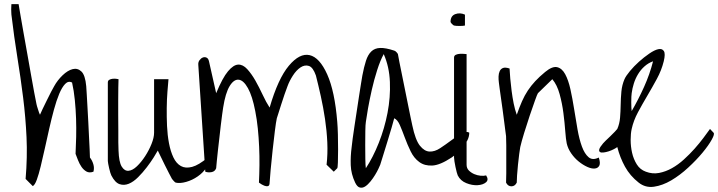

<svg xmlns="http://www.w3.org/2000/svg" viewBox="-20 -884 3411 912"><path d="M101.6 -34.2Q110.4 -137.7 106 -232.4Q101.6 -327.1 89.8 -420.9Q78.1 -514.6 62.5 -611.3Q46.9 -708 34.2 -814.5Q34.2 -817.4 33.7 -824.2Q33.2 -831.1 33.2 -839.4Q33.2 -847.7 33.7 -854.5Q34.2 -861.3 34.2 -864.3H68.4Q71.3 -846.7 77.6 -809.6Q84 -772.5 92.3 -725.6Q100.6 -678.7 109.9 -627Q119.1 -575.2 127.4 -528.3Q135.7 -481.4 142.6 -444.3Q149.4 -407.2 153.3 -389.6Q153.3 -386.7 155.8 -379.4Q158.2 -372.1 160.6 -364.3Q163.1 -356.4 165.5 -349.1Q168 -341.8 169.9 -338.9Q172.9 -346.7 182.1 -365.7Q191.4 -384.8 202.1 -406.7Q212.9 -428.7 222.7 -447.8Q232.4 -466.8 237.3 -474.6Q252.9 -502.9 277.3 -526.4Q301.8 -549.8 325.2 -555.7Q348.6 -561.5 366.7 -544.4Q384.8 -527.3 389.6 -474.6Q390.6 -461.9 392.1 -435.5Q393.6 -409.2 395.5 -375.5Q397.5 -341.8 399.4 -304.7Q401.4 -267.6 402.8 -234.4Q404.3 -201.2 405.8 -174.8Q407.2 -148.4 407.2 -135.7Q418 -122.1 423.3 -104Q428.7 -85.9 423.8 -68.4Q404.3 -61.5 390.6 -69.3Q377 -77.1 367.2 -91.3Q357.4 -105.5 350.6 -123Q343.8 -140.6 338.9 -153.3Q340.8 -190.4 341.8 -233.4Q342.8 -276.4 341.3 -320.8Q339.8 -365.2 335.4 -409.2Q331.1 -453.1 322.3 -492.2Q304.7 -501 289.6 -485.4Q274.4 -469.7 261.2 -438Q248 -406.2 236.3 -363.3Q224.6 -320.3 213.9 -272.9Q203.1 -225.6 192.9 -178.7Q182.6 -131.8 173.3 -93.8Q164.1 -55.7 154.8 -30.3Q145.5 -4.9 135.7 0Z M508.8 -50.8Q506.8 -54.7 503.9 -64Q501 -73.2 498.5 -84.5Q496.1 -95.7 494.1 -105.5Q492.2 -115.2 492.2 -119.1V-492.2Q492.2 -501 499 -504.9Q505.9 -508.8 514.6 -509.8Q523.4 -510.7 531.7 -509.8Q540 -508.8 543 -507.8Q542 -495.1 542 -468.8Q542 -442.4 541.5 -409.2Q541 -376 541.5 -338.9Q542 -301.8 542 -267.6V-208Q542 -181.6 543 -168.9Q544.9 -114.3 558.1 -92.8Q571.3 -71.3 590.3 -72.8Q609.4 -74.2 630.4 -94.2Q651.4 -114.3 669.4 -142.1Q687.5 -169.9 699.7 -200.2Q711.9 -230.5 711.9 -253.9V-507.8H780.3Q778.3 -485.4 775.4 -449.2Q772.5 -413.1 772 -371.1Q771.5 -329.1 773.4 -285.6Q775.4 -242.2 782.7 -203.6Q790 -165 803.7 -136.2Q817.4 -107.4 839.4 -95.2Q861.3 -83 892.6 -91.3Q923.8 -99.6 966.8 -135.7Q975.6 -110.4 960 -86.9Q944.3 -63.5 918.9 -45.9Q893.6 -28.3 864.3 -20Q835 -11.7 814.5 -16.6Q811.5 -17.6 805.2 -24.4Q798.8 -31.2 796.9 -34.2Q793 -41 783.2 -60.1Q773.4 -79.1 762.7 -100.6Q752 -122.1 742.7 -141.6Q733.4 -161.1 729.5 -168.9Q723.6 -158.2 710 -136.2Q696.3 -114.3 677.2 -89.4Q658.2 -64.5 636.2 -42.5Q614.3 -20.5 591.8 -11.2Q569.3 -2 547.9 -9.3Q526.4 -16.6 508.8 -50.8Z M1210 -16.6Q1211.9 -55.7 1212.4 -99.1Q1212.9 -142.6 1210.9 -186.5Q1209 -230.5 1204.6 -273.9Q1200.2 -317.4 1192.4 -356.4Q1178.7 -427.7 1157.7 -465.3Q1136.7 -502.9 1113.8 -505.4Q1090.8 -507.8 1070.8 -475.1Q1050.8 -442.4 1040 -373Q1038.1 -362.3 1035.2 -339.8Q1032.2 -317.4 1028.8 -289.1Q1025.4 -260.7 1022 -229Q1018.6 -197.3 1015.1 -168.9Q1011.7 -140.6 1009.8 -118.2Q1007.8 -95.7 1006.8 -85Q1001 -69.3 984.9 -66.4Q968.8 -63.5 955.1 -68.4L921.9 -576.2Q920.9 -588.9 927.7 -598.1Q934.6 -607.4 943.4 -610.8Q952.1 -614.3 960.9 -610.4Q969.7 -606.4 972.7 -592.8L1006.8 -441.4Q1037.1 -514.6 1063 -545.4Q1088.9 -576.2 1111.3 -577.1Q1133.8 -578.1 1154.3 -555.7Q1174.8 -533.2 1192.9 -501.5Q1210.9 -469.7 1227.5 -434.1Q1244.1 -398.4 1260.7 -373Q1300.8 -510.7 1352.1 -571.8Q1403.3 -632.8 1450.7 -622.1Q1498 -611.3 1534.2 -530.8Q1570.3 -450.2 1582 -304.7Q1584 -282.2 1585 -245.6Q1585.9 -209 1585.9 -173.8Q1585.9 -138.7 1585 -112.8Q1584 -86.9 1582 -85L1565.4 -68.4L1531.2 -101.6Q1537.1 -152.3 1534.7 -207.5Q1532.2 -262.7 1523.9 -318.4Q1515.6 -374 1503.9 -426.8Q1492.2 -479.5 1480.5 -525.4Q1466.8 -564.5 1447.3 -570.8Q1427.7 -577.1 1407.7 -564Q1387.7 -550.8 1371.1 -524.9Q1354.5 -499 1345.7 -474.6Q1339.8 -460 1331.5 -435.5Q1323.2 -411.1 1315.4 -386.7Q1307.6 -362.3 1301.8 -343.8Q1295.9 -325.2 1294.9 -322.3Q1291 -304.7 1285.6 -261.7Q1280.3 -218.8 1274.9 -169.9Q1269.5 -121.1 1265.6 -77.6Q1261.7 -34.2 1260.7 -16.6Q1260.7 -2 1252.9 0Q1245.1 2 1235.4 -2Q1224.6 -5.9 1210 -16.6Z M1667 -16.6Q1647.5 -57.6 1646 -99.6Q1644.5 -141.6 1650.4 -185.5Q1651.4 -199.2 1655.3 -226.6Q1659.2 -253.9 1664.1 -287.1Q1668.9 -320.3 1674.8 -357.4Q1680.7 -394.5 1685.5 -427.7Q1690.4 -460.9 1694.8 -486.8Q1699.2 -512.7 1701.2 -525.4Q1709 -566.4 1718.3 -595.2Q1727.5 -624 1743.7 -639.6Q1759.8 -655.3 1785.6 -656.2Q1811.5 -657.2 1852.5 -643.6Q1857.4 -642.6 1863.3 -636.2Q1869.1 -629.9 1870.1 -627Q1872.1 -614.3 1877.4 -587.9Q1882.8 -561.5 1889.6 -527.8Q1896.5 -494.1 1903.8 -457.5Q1911.1 -420.9 1918 -387.2Q1924.8 -353.5 1930.2 -327.1Q1935.5 -300.8 1938.5 -288.1Q1953.1 -218.8 1974.6 -191.9Q1996.1 -165 2020.5 -164.1Q2044.9 -163.1 2070.8 -180.2Q2096.7 -197.3 2122.1 -216.3Q2147.5 -235.4 2169.9 -249Q2192.4 -262.7 2209 -253.9Q2209 -235.4 2200.2 -217.8Q2191.4 -200.2 2179.2 -185.1Q2167 -169.9 2152.3 -157.2Q2137.7 -144.5 2125 -135.7Q2070.3 -99.6 2033.7 -97.7Q1997.1 -95.7 1971.7 -114.3Q1946.3 -132.8 1930.7 -165Q1915 -197.3 1902.8 -230.5Q1890.6 -263.7 1879.4 -289.6Q1868.2 -315.4 1852.5 -322.3Q1849.6 -309.6 1840.3 -278.3Q1831.1 -247.1 1820.3 -211.9Q1809.6 -176.8 1799.8 -145.5Q1790 -114.3 1786.1 -101.6Q1784.2 -96.7 1777.8 -83Q1771.5 -69.3 1761.7 -53.2Q1752 -37.1 1739.7 -22Q1727.5 -6.8 1714.8 1.5Q1702.1 9.8 1689.5 6.8Q1676.8 3.9 1667 -16.6ZM1717.8 -304.7Q1715.8 -293 1715.3 -261.7Q1714.8 -230.5 1714.8 -195.3Q1714.8 -160.2 1715.3 -128.9Q1715.8 -97.7 1717.8 -85Q1752 -136.7 1779.3 -205.6Q1806.6 -274.4 1820.8 -348.1Q1835 -421.9 1832 -494.6Q1829.1 -567.4 1802.7 -627Q1786.1 -596.7 1771.5 -550.8Q1756.8 -504.9 1746.1 -457.5Q1735.4 -410.2 1728 -368.7Q1720.7 -327.1 1717.8 -304.7Z M2154.3 -50.8Q2152.3 -54.7 2149.4 -65.9Q2146.5 -77.1 2143.6 -90.8Q2140.6 -104.5 2138.7 -117.2Q2136.7 -129.9 2136.7 -135.7V-610.4Q2136.7 -620.1 2145.5 -624Q2154.3 -627.9 2165.5 -628.4Q2176.8 -628.9 2186 -627.9Q2195.3 -627 2196.3 -627V-101.6Q2196.3 -85 2207 -74.2Q2217.8 -63.5 2232.4 -57.1Q2247.1 -50.8 2262.7 -49.3Q2278.3 -47.9 2289.1 -50.8Q2302.7 -30.3 2288.6 -18.1Q2274.4 -5.9 2248.5 -4.4Q2222.7 -2.9 2194.8 -14.2Q2167 -25.4 2154.3 -50.8ZM2120.1 -780.3Q2120.1 -808.6 2142.6 -816.9Q2165 -825.2 2188.5 -814.5V-762.7Q2185.5 -761.7 2178.2 -761.2Q2170.9 -760.7 2162.6 -760.7Q2154.3 -760.7 2147 -761.2Q2139.6 -761.7 2136.7 -762.7Q2132.8 -763.7 2126.5 -770.5Q2120.1 -777.3 2120.1 -780.3Z M2383.8 -16.6Q2384.8 -29.3 2384.8 -60.5V-193.4Q2384.8 -224.6 2383.8 -237.3Q2382.8 -243.2 2380.4 -262.7Q2377.9 -282.2 2374.5 -308.6Q2371.1 -335 2367.2 -364.3Q2363.3 -393.6 2359.4 -419.9Q2355.5 -446.3 2353 -465.8Q2350.6 -485.4 2349.6 -492.2Q2347.7 -505.9 2348.1 -520.5Q2348.6 -535.2 2353.5 -545.9Q2358.4 -556.6 2369.1 -561Q2379.9 -565.4 2400.4 -558.6Q2401.4 -538.1 2403.8 -510.3Q2406.2 -482.4 2410.2 -452.1Q2414.1 -421.9 2419.9 -392.6Q2425.8 -363.3 2434.6 -338.9Q2447.3 -375 2459.5 -402.8Q2471.7 -430.7 2487.3 -454.1Q2502.9 -477.5 2522.5 -498.5Q2542 -519.5 2569.3 -542Q2603.5 -570.3 2626.5 -564.9Q2649.4 -559.6 2664.6 -531.7Q2679.7 -503.9 2689.5 -460Q2699.2 -416 2707 -366.7Q2714.8 -317.4 2723.1 -270Q2731.4 -222.7 2744.1 -188Q2756.8 -153.3 2775.9 -137.2Q2794.9 -121.1 2824.2 -135.7Q2833 -109.4 2826.7 -97.2Q2820.3 -85 2805.2 -83.5Q2790 -82 2769.5 -91.3Q2749 -100.6 2729 -116.7Q2709 -132.8 2693.4 -155.3Q2677.7 -177.7 2671.9 -203.1Q2668 -220.7 2665 -260.7Q2662.1 -300.8 2656.2 -346.7Q2650.4 -392.6 2638.2 -437Q2626 -481.4 2603.5 -507.8L2535.2 -441.4Q2532.2 -437.5 2521 -406.2Q2509.8 -375 2496.1 -334.5Q2482.4 -293.9 2469.7 -252.4Q2457 -210.9 2451.2 -185.5Q2449.2 -176.8 2446.3 -152.8Q2443.4 -128.9 2440.4 -101.6Q2437.5 -74.2 2436 -50.3Q2434.6 -26.4 2434.6 -16.6Q2425.8 1 2409.2 1Q2392.6 1 2383.8 -16.6Z M3013.7 -16.6Q2972.7 -48.8 2948.7 -92.3Q2924.8 -135.7 2912.1 -185.5Q2906.2 -180.7 2894.5 -174.8Q2882.8 -168.9 2870.6 -165Q2858.4 -161.1 2846.7 -159.7Q2835 -158.2 2829.6 -162.1Q2824.2 -166 2826.7 -175.3Q2829.1 -184.6 2844.7 -203.1Q2846.7 -206.1 2856.9 -215.8Q2867.2 -225.6 2878.9 -236.8Q2890.6 -248 2900.4 -258.3Q2910.2 -268.6 2912.1 -271.5Q2922.9 -295.9 2925.3 -325.2Q2927.7 -354.5 2928.2 -386.2Q2928.7 -418 2931.6 -449.2Q2934.6 -480.5 2946.3 -507.8Q2953.1 -523.4 2972.2 -546.4Q2991.2 -569.3 3015.1 -590.8Q3039.1 -612.3 3064 -629.4Q3088.9 -646.5 3106.9 -650.4Q3125 -654.3 3133.3 -641.6Q3141.6 -628.9 3132.8 -592.8Q3122.1 -549.8 3100.1 -509.3Q3078.1 -468.8 3054.7 -429.2Q3031.2 -389.6 3010.3 -350.6Q2989.3 -311.5 2980.5 -271.5Q2975.6 -250 2975.6 -219.2Q2975.6 -188.5 2982.4 -158.2Q2989.3 -127.9 3004.9 -103Q3020.5 -78.1 3047.9 -68.4Q3079.1 -56.6 3110.4 -62.5Q3141.6 -68.4 3171.4 -85Q3201.2 -101.6 3228.5 -126.5Q3255.9 -151.4 3279.3 -177.7Q3302.7 -204.1 3321.3 -229Q3339.8 -253.9 3352.5 -271.5L3369.1 -253.9Q3376 -248 3360.8 -220.7Q3345.7 -193.4 3316.9 -158.7Q3288.1 -124 3249 -87.9Q3210 -51.8 3168.5 -27.3Q3127 -2.9 3086.4 2.9Q3045.9 8.8 3013.7 -16.6ZM2980.5 -441.4Q2979.5 -436.5 2979 -424.3Q2978.5 -412.1 2978.5 -398.4Q2978.5 -384.8 2979 -373Q2979.5 -361.3 2980.5 -356.4Q3011.7 -410.2 3039.1 -470.7Q3066.4 -531.2 3082 -592.8Q3059.6 -585 3041.5 -568.8Q3023.4 -552.7 3010.7 -531.7Q2998 -510.7 2990.7 -487.3Q2983.4 -463.9 2980.5 -441.4Z"/></svg>

Font: Over the Rainbow
Style: Regular
Weight: 400
Designer: Kimberly Geswein
Foundry: Kimberly Geswein
Version: Version 1.002 2010